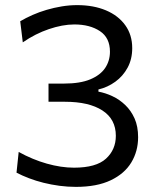

<svg xmlns="http://www.w3.org/2000/svg" viewBox="-20 -719 610 750"><path d="M276.5 11Q244.5 11 212.5 6.8Q180.5 2.5 150.2 -5Q120 -12.5 93.2 -22.8Q66.5 -33 44.5 -44.5L53 -125.5Q80 -110.5 107.8 -99Q135.5 -87.5 163 -79.8Q190.5 -72 217.2 -68Q244 -64 269 -64Q355.5 -64 394 -99.2Q432.5 -134.5 432.5 -188.5Q432.5 -253.5 380 -287.5Q327.5 -321.5 233.5 -321.5Q217 -321.5 201.2 -321.5Q185.5 -321.5 169.5 -321.5V-392.5Q184 -392.5 199.2 -392.5Q214.5 -392.5 229.5 -392.5Q293 -392.5 332.5 -409Q372 -425.5 390.8 -453.5Q409.5 -481.5 409.5 -517Q409.5 -571.5 370.2 -597.5Q331 -623.5 270.5 -623.5Q247 -623.5 221.8 -618.8Q196.5 -614 170.8 -605.2Q145 -596.5 119.2 -583.5Q93.5 -570.5 69 -553.5L59 -636Q81 -649 107 -660.5Q133 -672 162 -680.5Q191 -689 221.2 -694Q251.5 -699 281.5 -699Q345.5 -699 394 -678.5Q442.5 -658 469.5 -620.2Q496.5 -582.5 496.5 -531Q496.5 -488 478.5 -454.8Q460.5 -421.5 430.5 -399.8Q400.5 -378 364.5 -369.5V-361Q392 -356 419.2 -343.2Q446.5 -330.5 469.2 -308.8Q492 -287 505.8 -256Q519.5 -225 519.5 -183Q519.5 -128.5 493 -84.5Q466.5 -40.5 412.5 -14.8Q358.5 11 276.5 11Z"/></svg>

Font: Commissioner Thin
Style: Regular
Weight: 400
Version: Version 1.000